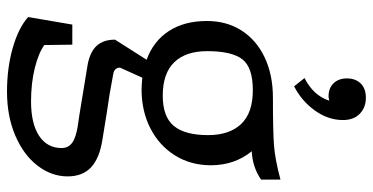

<svg xmlns="http://www.w3.org/2000/svg" viewBox="-272 -518 1040 535"><g transform="rotate(90 247.5 -250.0)"><path d="M480 -458Q445 -434 401 -432Q440 -384 440 -318Q440 -262 412.5 -218Q385 -174 337 -149.5Q289 -125 229 -125Q218 -125 196 -127L168 -65Q168 -49 186 -46Q243 -35 294 -28L368 -16Q420 -8 445.5 15.5Q471 39 471 81Q471 126 441 165Q411 204 357 227Q303 250 235 250Q169 250 113 234Q57 218 27 191L48 68H104L105 146Q127 162 169 172.5Q211 183 262 183Q324 183 358 160.5Q392 138 392 98Q392 79 377.5 68.5Q363 58 332 53L298 48Q180 29 158 25Q123 18 106.5 -0.5Q90 -19 90 -51L146 -139Q94 -158 66 -201Q38 -244 38 -307Q38 -362 64.5 -403.5Q91 -445 139.5 -468Q188 -491 252 -491Q346 -491 385 -494Q424 -497 480 -512ZM356 -310Q356 -370 325 -402.5Q294 -435 231 -435Q167 -435 144.5 -405.5Q122 -376 122 -308Q122 -248 153 -216Q184 -184 246 -184Q305 -184 330.5 -215Q356 -246 356 -310ZM314 -686Q314 -645 287.5 -608Q261 -571 220 -550L197 -579Q246 -604 260 -648Q252 -646 248 -646Q225 -646 211.5 -660Q198 -674 198 -697Q198 -721 212 -735.5Q226 -750 252 -750Q279 -750 296.5 -733Q314 -716 314 -686Z"/></g></svg>

Font: Enriqueta
Style: Regular
Weight: 400
Designer: Viviana Monsalve, Gustavo Ibarra
Foundry: 72Puntos
Version: Version 2.000